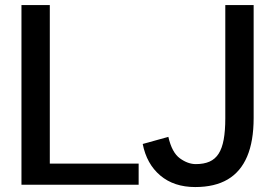

<svg xmlns="http://www.w3.org/2000/svg" viewBox="-20 -735 1096 764"><path d="M65.4 0V-714.8H178.2V-84H531.7V0ZM756.8 9.3Q672.4 9.3 617.9 -36.6Q563.5 -82.5 547.9 -162.1L649.9 -190.4Q664.1 -127.9 695.8 -105Q727.5 -82 759.3 -82Q791 -82 813.5 -91.8Q835.9 -101.6 849.9 -123.3Q863.8 -145 870.1 -179.7Q876.5 -214.4 876.5 -264.2V-714.8H989.3V-265.6Q989.3 -173.3 963.4 -112.3Q937.5 -51.3 886 -21Q834.5 9.3 756.8 9.3Z"/></svg>

Font: Pontano Sans
Style: Bold
Weight: 700
Designer: Vernon Adams
Foundry: Vernon Adams
Version: Version 2.001